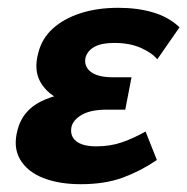

<svg xmlns="http://www.w3.org/2000/svg" viewBox="-20 -458 480 492"><path d="M187 14Q131 14 90.5 -2Q50 -18 31.5 -49.5Q13 -81 25 -125Q39 -180 97 -203.5Q155 -227 234 -227L228 -183Q180 -183 141 -199.5Q102 -216 84 -247Q66 -278 78 -322Q87 -359 115 -384.5Q143 -410 186 -424Q229 -438 283 -438Q333 -438 373 -426Q413 -414 440 -388L383 -306Q369 -323 340.5 -335.5Q312 -348 273 -348Q240 -348 222 -338Q204 -328 199 -310Q196 -295 203.5 -283.5Q211 -272 227.5 -266Q244 -260 268 -260H317L301 -177H253Q213 -177 190 -164Q167 -151 163 -132Q159 -109 175.5 -96Q192 -83 227 -83Q263 -83 293 -93.5Q323 -104 353 -121L382 -48Q341 -20 295 -3Q249 14 187 14Z"/></svg>

Font: Ysabeau ExtraBold
Style: Italic
Weight: 800
Italic angle: -12°
Designer: Christian Thalmann (Catharsis Fonts)
Version: Version 2.002